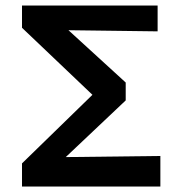

<svg xmlns="http://www.w3.org/2000/svg" viewBox="-20 -678 656 698"><path d="M60 0V-84L365 -381L350 -301L60 -577V-658H553V-564L163 -569L182 -611L437 -378V-313L162 -53L141 -106L563 -111V0Z"/></svg>

Font: Ysabeau Office
Style: Bold
Weight: 700
Designer: Christian Thalmann (Catharsis Fonts)
Version: Version 2.001;gftools[0.9.30]; featfreeze: tnum,lnum,ss02